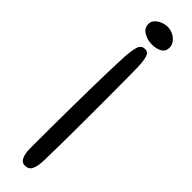

<svg xmlns="http://www.w3.org/2000/svg" viewBox="-253 -690 682 682"><g transform="rotate(45 88.0 -349.0)"><path d="M84 4.5Q68 4.5 61 -11.5Q54 -27.5 54 -50.5Q54 -62 54 -91.5Q54 -121 54.2 -162.8Q54.5 -204.5 55 -252.5Q55.5 -300.5 56.2 -349.2Q57 -398 58.2 -442Q59.5 -486 61 -518.5Q64 -560.5 70.5 -575.5Q77 -590.5 94 -590.5Q109 -590.5 114.2 -574Q119.5 -557.5 120.5 -526.5Q121 -502.5 121.2 -464.8Q121.5 -427 121.5 -381.5Q121.5 -336 121.5 -289Q121.5 -242 121.2 -198.8Q121 -155.5 120.5 -122.2Q120 -89 119.5 -72Q119.5 -41.5 115.5 -25Q111.5 -8.5 104.2 -2Q97 4.5 84 4.5ZM99 -618.5Q76 -618.5 57.2 -629.8Q38.5 -641 38.5 -662Q38.5 -674 47 -683.2Q55.5 -692.5 68.8 -697.8Q82 -703 95 -703Q109 -703 122 -696.5Q135 -690 143.2 -679.2Q151.5 -668.5 151.5 -655Q151.5 -635.5 136 -627Q120.5 -618.5 99 -618.5Z"/></g></svg>

Font: Gluten ExtraLight
Style: Regular
Weight: 250
Designer: Tyler Finck
Foundry: Etcetera Type Company
Version: Version 1.300